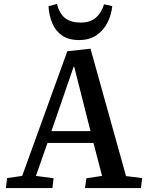

<svg xmlns="http://www.w3.org/2000/svg" viewBox="-20 -958 744 978"><path d="M441 -710 622 -61 704 -51 698 0H413L420 -50L500 -62L456 -230H222L163 -62L253 -50L247 0H10L16 -51L93 -62L323 -697ZM242 -290H441L358 -618H355ZM270 -938Q283 -888 312 -865.5Q341 -843 390 -843Q440 -843 468.5 -868Q497 -893 510 -936L552 -927Q547 -881 527 -842Q507 -803 471.5 -778.5Q436 -754 382 -754Q330 -754 296.5 -777Q263 -800 246.5 -839Q230 -878 227 -926Z"/></svg>

Font: Literata 18pt Medium
Style: Italic
Weight: 500
Italic angle: -2°
Designer: Latin by Veronika Burian and Jose Scaglione. Greek by Irene Vlachou. Cyrillic by Vera Evstafieva
Foundry: TypeTogether
Version: Version 3.103;gftools[0.9.29]